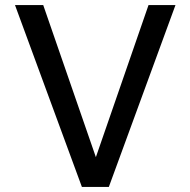

<svg xmlns="http://www.w3.org/2000/svg" viewBox="-20 -735 749 755"><path d="M408 0H302L39 -715H150L357 -117L564 -715H670Z"/></svg>

Font: Wix Madefor Text Medium
Style: Regular
Weight: 500
Designer: Dalton Maag Ltd
Foundry: Dalton Maag Ltd
Version: Version 3.100